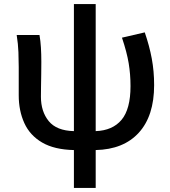

<svg xmlns="http://www.w3.org/2000/svg" viewBox="-20 -723 837 943"><path d="M343 200V14Q247 12 187 -23Q127 -58 99.5 -118.5Q72 -179 72 -255V-394Q72 -426 70.5 -466.5Q69 -507 62 -551H174Q179 -522 181 -489.5Q183 -457 183 -419Q183 -392 182.5 -359Q182 -326 181.5 -296.5Q181 -267 181 -248Q181 -175 219.5 -128Q258 -81 343 -79V-703H450V-79Q533 -82 577 -134.5Q621 -187 621 -300Q621 -358 612 -412.5Q603 -467 579 -538L691 -564Q714 -497 725.5 -435Q737 -373 737 -305Q737 -154 662 -71.5Q587 11 450 14V200Z"/></svg>

Font: Source Han Sans TC Medium
Style: Regular
Weight: 500
Designer: Ryoko NISHIZUKA Ë•øÂ°öÊ∂ºÂ≠ê (kana, bopomofo & ideographs); Paul D. Hunt (Latin, Greek & Cyrillic); Sandoll Communicatio
Foundry: Adobe
Version: Version 2.004;hotconv 1.0.118;makeotfexe 2.5.65603